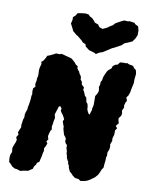

<svg xmlns="http://www.w3.org/2000/svg" viewBox="-99 -986 835 1075"><g transform="rotate(10 318.0 -449.0)"><path d="M92.4 17.4 73.2 11.2 58.6 9.4 43 0.2 36 -8.4 22 -21.6 20.4 -36.6 20 -52.2 23 -67.4 28.4 -78.4 26 -102.4 31.6 -118 38.8 -135.6 42.8 -150.2 36.8 -164.8 47 -181.6 41.6 -193.6 47.6 -208.2 55 -225.6 53 -234 55.6 -253.2 57.8 -269.2 62.2 -281.4V-299.2L65.2 -312.6L71.6 -329.4L72 -341.8L75.4 -357.2L78.4 -376.8L79.6 -388L80.6 -407L83.6 -418.4L81.4 -430.2L82.6 -450.6L93.6 -462L90.2 -476.6L94.2 -496L94.8 -511.4L98 -522.8L98.2 -541.4L97 -555.4L98.8 -570.6L104.8 -593.2L102.2 -605L112.8 -613.6L124.6 -633L128 -643.2L145 -649.8L165.6 -659.8L175.2 -665.4L197.8 -664.8L204.2 -668.4L220 -665.2L229.2 -662.2L254 -655.8L265.2 -652.6L274.8 -644.6L286.6 -634.2L294.8 -623.2L306.8 -616L307 -605.6L312.4 -595.6L320 -587.8L324.4 -576.2L331.4 -567.4L335.8 -557.2L335.6 -546L345.4 -533.4L347.2 -519.2L356.6 -510.2L362.2 -504.8L360.4 -492L367.4 -479.6L372 -468.8L375.4 -459.8L384.2 -452L387 -440.8L389 -427.8L397.6 -417.4L401.2 -400.8L401.6 -389.2L405 -379.2L413.4 -363.8L420 -361.4L423.4 -374.2L428.2 -388.6L428 -398.8L432.4 -414.2L432.8 -430.6L432.4 -455V-468.4L442.6 -485.2L447 -498L446.8 -509L443.8 -521.6L448.4 -535.6L448.8 -552.4L455.2 -561.6L456.4 -573.2L459.6 -586L466.6 -601.2L472.8 -615.2L481.2 -625.6L494.6 -635.6L499.8 -650.2L512.4 -660.2L525.4 -663.4L537 -678.2L556.6 -679.8L569.4 -679L577.4 -681.4L587.4 -676.2L611.8 -671.6L619.6 -660.4L631 -651.6L634.8 -637.8L635.8 -626.6L632.6 -598.2L632.8 -579L631 -568.6L627 -551.8L623.8 -535.2L621.8 -522.4L614.6 -502.4L605.4 -491.6L612 -473L605.6 -462L601 -445.2L602.6 -432.6L594 -413.8L597.4 -400.8L595.8 -386.6L582.8 -368.2L585 -354L589 -341.4L574.6 -323.8L584.8 -311.8L575.2 -298.6L575.4 -276.2L572.6 -265.6L568.4 -250.2L569.8 -238L562 -216.8L564 -202L562.2 -187.4L554.8 -169.6L555.6 -149.8L552.2 -142.4L551.8 -123L549.6 -105L547.8 -81.2L540 -70.6L530.4 -47.6L523.8 -35.8L510.6 -20.6L499.6 -12.4L481 0.4L466.4 7.6L451.4 11.4L432.6 14L422.4 6L400.6 2.8L386.4 -7.6L376.6 -18.2L366.4 -26.8L361.2 -36.8L356.2 -49.4L355 -59L348.6 -68.8L347.8 -79.4L342.8 -86.6L336.2 -100.6L334.8 -112L330.2 -123.6V-135.4L324.4 -153.8L324.2 -171L316.8 -177.6L310.6 -189.8L312.4 -202L308.2 -211.8L298.4 -224L295 -235.8L291.6 -247.2L288.8 -257.6L288.4 -269.8L282.4 -284.4L278.2 -297.8L283.8 -309.8L276.2 -325.4L270.8 -334L261.4 -346.2L256.8 -355L259 -367.6L249 -378.8L242 -375L236.8 -358.4L231.2 -340.6L227 -327.4L230.4 -316.6L231.6 -306.2L227.4 -287.2L226.6 -277L223 -259L225.4 -241L219.4 -233.4L215.4 -221L211.4 -203.4L212.2 -195.4L216.4 -185L207.2 -171L214.8 -160L208.8 -144.8L201.4 -130.4L202.8 -115.6L199 -101.8L197.2 -91.4L194.8 -77.8L191.6 -66L188.4 -51.8L176.2 -43.6L173.6 -33.8L163.8 -21.2L159 -6.4L146.6 1.2L135.6 9L112.4 12.2ZM394.6 -700.4 387.8 -705.6 354.2 -715.4 332.4 -732 328 -745.2 312.6 -751.4 302.8 -762 276.4 -783.8 269.8 -786.8 247.6 -805.4 240.8 -820.6 228.2 -844.8 233.4 -866.2 233 -881.6 246 -893.6 255.2 -908.4 280 -912.4 301 -914.4 317.4 -911.4 326 -902 339.6 -895.4 354 -880.6 358.2 -873.4 379.2 -865.8 388 -852.4 407 -845.6 429.2 -855.6 447 -868 460.4 -875.6 472.6 -889 502 -905.4 518.8 -913.4 543.6 -912 545.2 -914.8 577.4 -910.6 584.6 -902.6 601 -894.8 607.4 -872 607 -854 607.4 -845.2 598.2 -824.8 584.8 -805.8 563.4 -796.2 541.4 -787 529 -774.4 504 -760.8 478 -748 463 -738.2 430.2 -717.4 413.4 -712Z"/></g></svg>

Font: Winky Rough
Style: Italic
Weight: 400
Italic angle: -8.97852°
Designer: Simon Atzbach
Foundry: typofactur
Version: Version 1.206